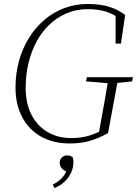

<svg xmlns="http://www.w3.org/2000/svg" viewBox="-20 -707 688 965"><path d="M58 -267Q58 -339 76 -402.5Q94 -466 126.5 -518Q159 -570 204 -608Q249 -646 304 -666.5Q359 -687 421 -687Q459 -687 491.5 -681.5Q524 -676 553 -664Q582 -652 609 -632L588 -488H561V-638L582 -612Q549 -638 510 -649.5Q471 -661 420 -661Q364 -661 315.5 -640.5Q267 -620 228.5 -583.5Q190 -547 163.5 -497.5Q137 -448 123 -389Q109 -330 109 -266Q109 -187 138 -130.5Q167 -74 219 -43.5Q271 -13 338 -13Q384 -13 422 -23.5Q460 -34 501 -57L476 -34L487 -95Q498 -152 507.5 -208.5Q517 -265 526 -319H575L523 -38Q474 -11 430 1.5Q386 14 331 14Q247 14 186 -20.5Q125 -55 91.5 -118.5Q58 -182 58 -267ZM412 -298 417 -319H648L644 -298L551 -288H535ZM349 108Q349 136 337 161.5Q325 187 303.5 207Q282 227 254 238L245 221Q264 211 278.5 199.5Q293 188 302.5 173.5Q312 159 318 143L321 158Q300 151 290 138.5Q280 126 280 112Q280 96 290.5 85Q301 74 318 74Q328 74 334.5 77Q341 80 346 84Q348 90 348.5 95.5Q349 101 349 108Z"/></svg>

Font: Source Serif 4 36pt Light
Style: Italic
Weight: 300
Italic angle: -12°
Designer: Frank Grießhammer
Foundry: Adobe Systems Incorporated
Version: Version 4.004;hotconv 1.0.116;makeotfexe 2.5.65601